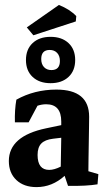

<svg xmlns="http://www.w3.org/2000/svg" viewBox="-20 -746 435 773"><path d="M114.3 -604 87.9 -635.7 217.3 -726.1Q261.7 -708 287.1 -681.2L285.2 -659.7ZM127 7.3Q76.2 7.3 45.9 -21.2Q15.6 -49.8 15.6 -97.7Q15.6 -198.2 166 -229.5L226.6 -242.2V-256.8Q226.6 -326.2 166 -326.2Q148.4 -326.2 130.9 -320.3L95.2 -253.4H40Q38.6 -303.7 45.9 -344.7Q118.7 -385.3 207 -385.3Q338.9 -385.3 338.9 -275.9Q338.9 -262.2 338.4 -233.2Q337.9 -204.1 337.4 -170.7Q336.9 -137.2 336.4 -108.2Q335.9 -79.1 335.9 -64.5V-56.6L376 -44.9L372.6 -3.9Q328.6 3.4 253.9 2.4L240.2 -38.1Q189.9 7.3 127 7.3ZM131.3 -122.1Q131.3 -62 178.2 -62Q198.2 -62 224.6 -75.2Q225.1 -104.5 225.6 -134.3Q226.1 -164.1 226.6 -191.4L193.8 -187.5Q161.1 -183.6 146.2 -168.2Q131.3 -152.8 131.3 -122.1ZM183.6 -411.1Q138.2 -411.1 111.3 -436.3Q84.5 -461.4 84.5 -504.4Q84.5 -547.4 111.3 -572.5Q138.2 -597.7 183.6 -597.7Q229 -597.7 255.9 -572.5Q282.7 -547.4 282.7 -504.4Q282.7 -461.4 255.9 -436.3Q229 -411.1 183.6 -411.1ZM187 -463.9Q221.2 -463.9 221.2 -500.5Q221.2 -521 210 -533Q198.7 -544.9 180.2 -544.9Q146 -544.9 146 -508.3Q146 -487.8 157.2 -475.8Q168.5 -463.9 187 -463.9Z"/></svg>

Font: Markazi Text
Style: Bold
Weight: 700
Designer: Borna Izadpanah (Arabic designer), Fiona Ross (Arabic design director) and Florian Runge (Latin designer)
Foundry: Borna Izadpanah and Florian Runge
Version: Version 1.001; ttfautohint (v1.8.3)